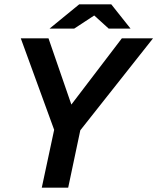

<svg xmlns="http://www.w3.org/2000/svg" viewBox="-20 -867 727 887"><path d="M328 -236 267 -328 543 -690H687ZM173 0 250 -360H371L295 0ZM242 -235 76 -690H204L329 -328ZM209 -735 346 -847H459L442 -813L323 -735ZM482 -735 396 -813 381 -847H494L583 -735Z"/></svg>

Font: Radio Canada Big Medium
Style: Italic
Weight: 500
Italic angle: -12°
Designer: Étienne Aubert Bonn
Foundry: Coppers and Brasses
Version: Version 1.001